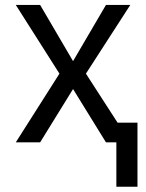

<svg xmlns="http://www.w3.org/2000/svg" viewBox="-20 -565 580 762"><path d="M139.2 -545.5H42.6L215.9 -272.7L42.6 0H139.2L269.9 -211.6L400.6 0H441.8V176.1H525.6V-78.1H446.7L321 -272.7L497.2 -545.5H400.6L269.9 -322.4Z"/></svg>

Font: Karasuma Gothic
Style: Regular
Weight: 400
Designer: Rasmus Andersson, Ryoko Nishizuka
Foundry: Genbu
Version: Version 1.00